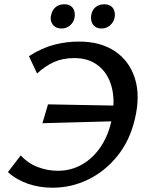

<svg xmlns="http://www.w3.org/2000/svg" viewBox="-20 -864 684 896"><path d="M225 12Q163 12 109 -7Q55 -26 17 -61L77 -139Q110 -102 156 -84.5Q202 -67 250 -67Q312 -67 364 -97Q416 -127 452 -182Q488 -237 502 -310Q518 -395 501 -458.5Q484 -522 439 -557.5Q394 -593 327 -593Q273 -593 232 -574.5Q191 -556 153 -521L115 -602Q177 -641 233.5 -655.5Q290 -670 348 -670Q450 -670 517 -624.5Q584 -579 609.5 -498.5Q635 -418 610 -311Q587 -210 529 -137.5Q471 -65 392 -26.5Q313 12 225 12ZM178 -289 204 -377 529 -371 508 -298ZM267 -731Q249 -731 236.5 -739.5Q224 -748 219 -763Q214 -778 219 -795Q224 -818 240 -831Q256 -844 280 -844Q298 -844 309.5 -836.5Q321 -829 326 -814.5Q331 -800 328 -782Q324 -760 307 -745.5Q290 -731 267 -731ZM454 -731Q436 -731 424 -739.5Q412 -748 407.5 -763Q403 -778 406 -795Q410 -818 426.5 -831Q443 -844 466 -844Q484 -844 496 -836.5Q508 -829 513 -814.5Q518 -800 515 -782Q510 -760 493.5 -745.5Q477 -731 454 -731Z"/></svg>

Font: Ysabeau Office SemiBold
Style: Italic
Weight: 600
Italic angle: -12°
Designer: Christian Thalmann (Catharsis Fonts)
Version: Version 2.001;gftools[0.9.30]; featfreeze: tnum,lnum,ss02